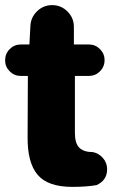

<svg xmlns="http://www.w3.org/2000/svg" viewBox="-21 -719 450 751"><path d="M262 12Q166 12 126 -35.5Q86 -83 87 -183L88 -422H60Q35 -422 17 -440Q-1 -458 -1 -483Q-1 -509 17 -527Q35 -545 60 -545H94L98 -619Q100 -652 124.5 -675.5Q149 -699 183 -699Q218 -699 243 -674Q268 -649 268 -614V-545H327Q352 -545 370 -527Q388 -509 388 -484Q388 -458 370 -440Q352 -422 327 -422H272V-199Q272 -158 289.5 -141Q307 -124 343 -124Q366 -119 382 -100.5Q398 -82 398 -57Q398 -14 357 5Q317 12 262 12Z"/></svg>

Font: Jellee Roman
Style: Regular
Weight: 400
Designer: Alfredo Marco Pradil
Foundry: Alfredo Marco Pradil
Version: Version 1.016;PS 001.016;hotconv 1.0.88;makeotf.lib2.5.64775